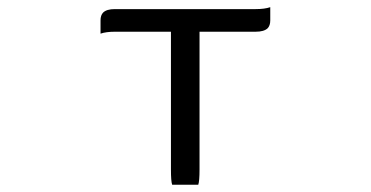

<svg xmlns="http://www.w3.org/2000/svg" viewBox="-20 -503 1040 538"><path d="M535.6 14.6Q539.1 4.4 539.1 -28.3V-414.1H696.3Q719.7 -414.1 730 -423.8Q737.3 -431.6 737.3 -445.8V-482.9Q721.7 -477.5 696.3 -477.5H301.8Q278.8 -477.5 269 -467.8Q261.7 -460.4 261.7 -445.8V-408.7Q277.3 -414.1 301.8 -414.1H459V-28.3Q459 4.9 462.4 14.6Z"/></svg>

Font: YuPearl-Light
Style: Light
Weight: 300
Designer: Max Yao
Foundry: Max-Everyday
Version: Version 1.011; ttfautohint (v1.8.3)